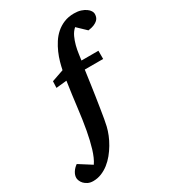

<svg xmlns="http://www.w3.org/2000/svg" viewBox="-358 -853 1068 1197"><g transform="rotate(-30 176.0 -254.0)"><path d="M481.9 -669.9Q481.9 -658.7 478.5 -647.7Q475.1 -636.7 465.6 -627.4Q456.1 -618.2 439.2 -610.8Q422.4 -603.5 396 -600.1L334 -659.2Q313.5 -641.1 301 -614.3Q288.6 -587.4 281.2 -558.8Q273.9 -530.3 270.5 -503.7Q267.1 -477.1 264.2 -459H386.2V-399.9H253.9Q252 -385.7 248 -357.7Q244.1 -329.6 239 -293.7Q233.9 -257.8 227.8 -217.8Q221.7 -177.7 215.8 -140.6Q210 -103.5 204.6 -72.5Q199.2 -41.5 194.8 -23.9Q188.5 2.4 176.8 31.5Q165 60.5 148.4 88.6Q131.8 116.7 111.1 142.1Q90.3 167.5 65.7 186.8Q41 206.1 12.7 217.5Q-15.6 229 -46.9 229Q-68.4 229 -84 221.4Q-99.6 213.9 -109.9 203.1Q-120.1 192.4 -125 180.2Q-129.9 168 -129.9 159.2Q-129.9 139.2 -117.2 119.1Q-104.5 99.1 -84 85L5.9 142.1Q17.6 125.5 27.3 103.3Q37.1 81.1 45.2 54.4Q53.2 27.8 60.3 -2.2Q67.4 -32.2 73.2 -64Q85.9 -133.3 95.9 -217.3Q106 -301.3 120.1 -397L43.9 -389.2L45.9 -436L131.8 -465.8Q136.7 -490.7 145 -520.3Q153.3 -549.8 166.5 -580.1Q179.7 -610.4 197.8 -638.4Q215.8 -666.5 240.7 -688.5Q265.6 -710.4 297.6 -723.6Q329.6 -736.8 370.1 -736.8Q397.9 -736.8 418.7 -730Q439.5 -723.1 453.6 -713.1Q467.8 -703.1 474.9 -691.4Q481.9 -679.7 481.9 -669.9Z"/></g></svg>

Font: Charis SIL CyrE
Style: Bold Italic
Weight: 700
Italic angle: -11°
Foundry: SIL International
Version: Version 5.000